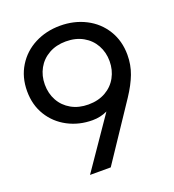

<svg xmlns="http://www.w3.org/2000/svg" viewBox="-146 -850 946 1045"><g transform="rotate(-20 327.0 -327.5)"><path d="M312 -193Q234 -193 169.5 -227Q105 -261 67.5 -322Q30 -383 30 -463Q30 -544 68.5 -606.5Q107 -669 173 -703Q239 -737 320 -737Q401 -737 467.5 -703Q534 -669 572.5 -606.5Q611 -544 611 -463Q611 -405 591.5 -353.5Q572 -302 533 -243L316 82H196L398 -212Q358 -193 312 -193ZM133 -464Q133 -412 156 -370.5Q179 -329 221.5 -305Q264 -281 320 -281Q377 -281 419.5 -305Q462 -329 485 -371Q508 -413 508 -464Q508 -515 485 -556.5Q462 -598 419.5 -622Q377 -646 320 -646Q264 -646 221.5 -622Q179 -598 156 -556.5Q133 -515 133 -464Z"/></g></svg>

Font: Gmarket Sans TTF Medium
Style: Regular
Weight: 500
Designer: Creative Director : Sungho Lee; Art Director : Kiwoong Choi; Project Manager : Sori Yang, Jongwook Yoon; Font Designer :
Foundry: Sandoll Inc.
Version: Version 1.000;hotconv 1.0.109;makeotfexe 2.5.65596